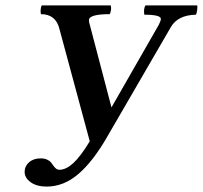

<svg xmlns="http://www.w3.org/2000/svg" viewBox="-20 -666 748 708"><path d="M199.2 -40Q223.6 -40 250.5 -64.7Q277.3 -89.4 311 -145L199.2 -559.1Q186 -613.8 130.9 -613.8Q128.9 -622.6 130.1 -632.1Q131.3 -641.6 133.8 -646H388.2Q392.6 -631.3 384.8 -613.8Q308.1 -613.8 308.1 -591.8Q308.1 -582.5 311 -575.2L391.1 -270L565.9 -575.2Q573.2 -589.8 573.2 -596.2Q573.2 -611.8 512.2 -611.8Q508.8 -632.8 516.1 -646H707Q708.5 -644 707.3 -631.1Q706.1 -618.2 702.1 -611.8Q635.7 -610.4 609.9 -565.9L375 -161.1Q322.8 -70.3 268.8 -24.2Q214.8 22 151.9 22Q115.2 22 93 5.9Q70.8 -10.3 70.8 -32.2Q70.8 -53.2 87.2 -67.6Q103.5 -82 129.9 -82Q143.6 -82 153.3 -77.6Q163.1 -73.2 168 -67.1Q172.9 -61 177 -54.9Q181.2 -48.8 186.5 -44.4Q191.9 -40 199.2 -40Z"/></svg>

Font: Common Serif SemiBold
Style: Italic
Weight: 600
Italic angle: -12°
Designer: Philipp H. Poll, Khaled Hosny
Foundry: Stefan Peev, Context Ltd.
Version: Version 1.026